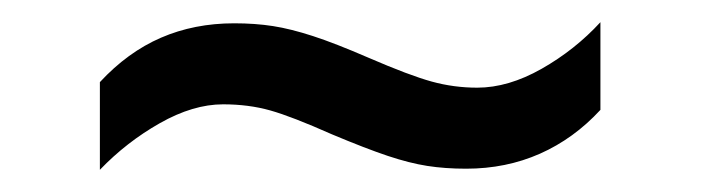

<svg xmlns="http://www.w3.org/2000/svg" viewBox="-20 -409 632 173"><path d="M70 -335Q95 -362 125 -375Q155 -388 191 -388Q210 -388 226 -385.5Q242 -383 262 -376.5Q282 -370 312 -357Q349 -341 369 -335.5Q389 -330 410 -330Q438 -330 468 -347Q498 -364 521 -389V-310Q497 -284 466.5 -270.5Q436 -257 400 -257Q381 -257 365 -259.5Q349 -262 329.5 -268.5Q310 -275 279 -288Q243 -304 223.5 -309.5Q204 -315 181 -315Q154 -315 124 -298Q94 -281 70 -256Z"/></svg>

Font: ugurmukhi05
Style: Book
Weight: 400
Designer: Jelle Bosma - Monotype Design Team
Foundry: Monotype Imaging Inc.
Version: Version 2.003